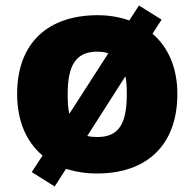

<svg xmlns="http://www.w3.org/2000/svg" viewBox="-20 -618 705 695"><path d="M622 -278C622 -374 588 -448 532 -496L565 -547L483 -598L448 -544C414 -556 375 -563 334 -563C152 -563 42 -461 42 -278C42 -179 76 -104 134 -55L95 5L178 57L219 -7C253 4 291 10 331 10C512 10 622 -93 622 -278ZM225 -278C225 -379 253 -431 332 -431C347 -431 360 -429 372 -425L231 -206C226 -227 225 -250 225 -278ZM439 -278C439 -176 414 -122 333 -122C319 -122 307 -123 296 -126L434 -342C438 -324 439 -302 439 -278Z"/></svg>

Font: Noto Sans Lao Looped Black
Style: Regular
Weight: 900
Designer: Mark Frömberg, Ben Mitchell
Foundry: The Fontpad Ltd
Version: Version 1.002